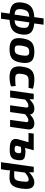

<svg xmlns="http://www.w3.org/2000/svg" viewBox="1522 -2262 931 4016"><g transform="rotate(90 1988.0 -254.5)"><path d="M395 -507Q516 -507 588 -480.5Q660 -454 687 -395.5Q714 -337 701 -240Q688 -148 648.5 -92.5Q609 -37 534.5 -12.5Q460 12 340 12Q218 12 146 -14.5Q74 -41 47.5 -98.5Q21 -156 34 -252Q48 -346 87 -401.5Q126 -457 201 -482Q276 -507 395 -507ZM390 -405Q315 -405 271 -391.5Q227 -378 205 -343Q183 -308 174 -245Q166 -184 178 -150.5Q190 -117 229 -103.5Q268 -90 342 -90Q419 -90 463.5 -103.5Q508 -117 530 -151.5Q552 -186 561 -248Q569 -310 557 -344Q545 -378 505.5 -391.5Q466 -405 390 -405ZM497 -700 468 -484 457 -456 400 -57 401 -20 372 190H240L269 -20L281 -57L338 -455L336 -484L365 -700Z M1066 -507Q1157 -507 1212 -480.5Q1267 -454 1286.5 -396Q1306 -338 1292 -240Q1279 -147 1247.5 -91.5Q1216 -36 1159 -12Q1102 12 1011 12Q921 12 865.5 -14Q810 -40 789.5 -98Q769 -156 783 -252Q796 -346 827.5 -401.5Q859 -457 917 -482Q975 -507 1066 -507ZM1064 -400Q1024 -400 999.5 -387Q975 -374 960.5 -339.5Q946 -305 936 -240Q928 -183 932 -151Q936 -119 956 -107Q976 -95 1015 -95Q1055 -95 1079 -108.5Q1103 -122 1117 -156Q1131 -190 1140 -252Q1148 -311 1144.5 -343Q1141 -375 1121.5 -387.5Q1102 -400 1064 -400Z M1645 -507Q1692 -507 1745 -499.5Q1798 -492 1838 -475L1817 -385Q1773 -386 1733 -386.5Q1693 -387 1665 -387Q1620 -387 1592.5 -375Q1565 -363 1550 -333Q1535 -303 1527 -247Q1519 -189 1525.5 -159Q1532 -129 1555 -118Q1578 -107 1621 -107Q1639 -107 1665 -108Q1691 -109 1721 -110.5Q1751 -112 1779 -116L1789 -20Q1746 -3 1694.5 4.5Q1643 12 1595 12Q1509 12 1455 -14.5Q1401 -41 1381 -99.5Q1361 -158 1374 -253Q1387 -345 1417 -400.5Q1447 -456 1502 -481.5Q1557 -507 1645 -507Z M2056 -494 2057 -380 2070 -366 2019 0H1873L1942 -494ZM2253 -507Q2322 -507 2353.5 -470Q2385 -433 2376 -367L2324 0H2183L2228 -327Q2233 -358 2224 -370Q2215 -382 2189 -382Q2171 -382 2151 -374.5Q2131 -367 2106 -349Q2081 -331 2046 -301L2027 -374Q2089 -443 2142 -475Q2195 -507 2253 -507ZM2562 -507Q2632 -507 2663.5 -469.5Q2695 -432 2686 -367L2634 0H2488L2533 -327Q2538 -360 2527 -371Q2516 -382 2494 -382Q2477 -382 2458 -374.5Q2439 -367 2414.5 -349.5Q2390 -332 2355 -301L2336 -374Q2398 -444 2451 -475.5Q2504 -507 2562 -507Z M3123 -494 3033 -152Q3028 -134 3031.5 -122.5Q3035 -111 3044.5 -105Q3054 -99 3067.5 -96.5Q3081 -94 3097 -94Q3126 -94 3143 -100Q3160 -106 3169 -121.5Q3178 -137 3183 -164Q3188 -192 3184.5 -206.5Q3181 -221 3166.5 -226.5Q3152 -232 3122 -232Q3089 -232 3047.5 -222Q3006 -212 2953 -179L2967 -264Q3016 -295 3064.5 -308.5Q3113 -322 3155 -321Q3228 -320 3269.5 -305.5Q3311 -291 3324.5 -255Q3338 -219 3329 -152Q3320 -87 3294 -52Q3268 -17 3221.5 -4Q3175 9 3104 9Q3062 9 3019 3.5Q2976 -2 2942 -20Q2908 -38 2893.5 -74Q2879 -110 2895 -171L2980 -474ZM3123 -494 3025 -385H2761L2776 -494Z M3793 -506Q3850 -506 3883.5 -478.5Q3917 -451 3927.5 -392Q3938 -333 3925 -237Q3914 -157 3893.5 -107.5Q3873 -58 3843.5 -32Q3814 -6 3775.5 3.5Q3737 13 3690 13Q3665 13 3635 11Q3605 9 3573 4.5Q3541 0 3512 -7Q3483 -14 3462 -23L3484 -88Q3529 -87 3566 -86Q3603 -85 3639 -85Q3677 -85 3700.5 -91Q3724 -97 3737.5 -113Q3751 -129 3759.5 -159Q3768 -189 3775 -237Q3783 -299 3782.5 -331.5Q3782 -364 3770.5 -376Q3759 -388 3735 -388Q3714 -388 3686 -375.5Q3658 -363 3628 -341Q3598 -319 3571 -289L3544 -349Q3558 -371 3584 -397.5Q3610 -424 3644 -449Q3678 -474 3716 -490Q3754 -506 3793 -506ZM3586 -494 3582 -376 3597 -364 3553 -26 3543 -10Q3544 16 3542.5 40.5Q3541 65 3536 93L3520 191H3373L3469 -494Z"/></g></svg>

Font: Exo 2
Style: Bold Italic
Weight: 700
Italic angle: -8°
Designer: Natanael Gama
Foundry: Natanael Gama
Version: Version 2.010